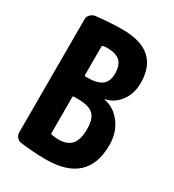

<svg xmlns="http://www.w3.org/2000/svg" viewBox="-181 -842 863 954"><g transform="rotate(30 250.0 -365.0)"><path d="M235.4 -107.4Q286.1 -107.4 310.1 -134.8Q334 -162.1 334 -224.6Q334 -281.2 308.6 -305.7Q283.2 -330.1 219.7 -330.1H195.3Q190.4 -330.1 190.4 -325.2V-117.2Q190.4 -113.3 195.3 -111.3Q217.8 -107.4 235.4 -107.4ZM190.4 -613.3V-450.2Q190.4 -445.3 195.3 -445.3H205.1Q263.7 -445.3 290 -465.8Q316.4 -486.3 316.4 -530.3Q316.4 -579.1 293 -601.1Q269.5 -623 219.7 -623Q206.1 -623 195.3 -620.1Q190.4 -618.2 190.4 -613.3ZM336.9 -393.6Q393.6 -382.8 431.6 -332Q469.7 -281.2 469.7 -210Q469.7 9.8 230.5 9.8Q162.1 9.8 85 0Q70.3 -2 60.1 -13.7Q49.8 -25.4 49.8 -40V-690.4Q49.8 -705.1 60.5 -716.3Q71.3 -727.5 85.9 -730.5Q168 -740.2 240.2 -740.2Q450.2 -740.2 450.2 -554.7Q450.2 -494.1 418.5 -450.7Q386.7 -407.2 336.9 -396.5Q335 -396.5 335 -395Q335 -393.6 336.9 -393.6Z"/></g></svg>

Font: Rounded-L Mgen+ 1m bold
Style: Bold
Weight: 700
Designer: [Source Han Sans]
Ryoko NISHIZUKA  (kana & ideographs); Paul D. Hunt (Latin, Greek & Cyrillic); Wenlong ZHANG  (bopomofo
Version: Version 1.059.20150602